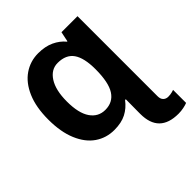

<svg xmlns="http://www.w3.org/2000/svg" viewBox="-252 -894 1304 1304"><g transform="rotate(-45 399.5 -242.5)"><path d="M799 99V224Q785 230 760.5 235Q736 240 711 240Q526 240 526 57V40Q526 -34 527 -83H520Q486 -38 439.5 -14Q393 10 325 10Q248 10 187.5 -31.5Q127 -73 92 -156Q57 -239 57 -357Q57 -476 92.5 -558.5Q128 -641 189.5 -683Q251 -725 327 -725Q393 -725 441.5 -702.5Q490 -680 521 -642H525L540 -714H694V55Q694 82 708 95.5Q722 109 743 109Q764 109 780.5 104.5Q797 100 799 99ZM526 -373Q526 -481 490 -533Q454 -585 374 -585Q311 -585 272 -524.5Q233 -464 233 -355Q233 -243 272 -186.5Q311 -130 378 -130Q451 -130 488.5 -188Q526 -246 526 -373Z"/></g></svg>

Font: Noto Sans UI ExtraBold
Style: Regular
Weight: 800
Designer: Monotype Design Team
Foundry: Monotype Imaging Inc.
Version: Version 1.001